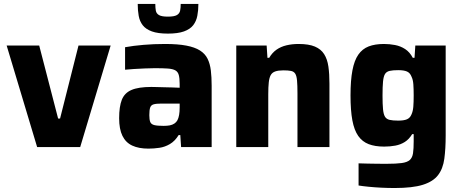

<svg xmlns="http://www.w3.org/2000/svg" viewBox="-20 -739 2322 965"><path d="M166.6 0 13.5 -510H177.1L272.1 -143.2H281.9L374.5 -510H536.1L383.1 0Z M725.8 8Q677.5 8 644.8 -7.2Q612 -22.3 595.4 -56.2Q578.8 -90 578.8 -145Q578.8 -203.2 592.3 -237.5Q605.9 -271.9 641 -286.9Q676.2 -302 740.4 -302Q749.5 -302 765.8 -301.5Q782.2 -301 803.1 -300.5Q824.1 -300 844.8 -299.5Q865.6 -299 883 -298V-316.7Q883 -345.8 878.6 -361.8Q874.3 -377.9 861.4 -385.3Q848.6 -392.6 823.7 -394.5Q798.8 -396.3 757.7 -396.3Q735.4 -396.3 707.7 -395Q679.9 -393.7 653.5 -392.2Q627.1 -390.6 608.6 -388.6V-501.7Q650 -509.3 701.7 -513.6Q753.3 -518 809.6 -518Q873.6 -518 916.4 -509.8Q959.2 -501.7 985 -485.3Q1010.8 -469 1023.2 -443.8Q1035.6 -418.7 1039.7 -384.9Q1043.8 -351.2 1043.8 -308.2V0H890.2L886.2 -60H877.9Q859.2 -29.8 834 -15Q808.8 -0.1 781 3.9Q753.1 8 725.8 8ZM801.9 -106.4Q820.1 -106.4 833.4 -108.9Q846.6 -111.5 856.4 -118Q866.2 -124.5 871.6 -134.4Q877.4 -145.4 880.2 -161.3Q883 -177.3 883 -199.3V-218.4H790.3Q764.7 -218.4 751.8 -214.5Q738.9 -210.7 734.7 -198.2Q730.5 -185.6 730.5 -160.1Q730.5 -138.2 735 -126.3Q739.6 -114.5 755.1 -110.4Q770.6 -106.4 801.9 -106.4ZM823.9 -570.1Q773.7 -570.1 743.4 -581.1Q713.1 -592.1 697.5 -612Q682 -631.9 677.1 -659.4Q672.2 -686.8 672.2 -719.2H760.6Q760.6 -699.8 763.2 -685.5Q765.7 -671.2 779 -663.3Q792.3 -655.4 823.6 -655.4Q855.6 -655.4 869.1 -663.3Q882.5 -671.2 885.3 -685.5Q888.2 -699.8 888.2 -719.2H977.1Q977.1 -686.8 971.7 -659.4Q966.4 -631.9 950.8 -612Q935.2 -592.1 904.6 -581.1Q874 -570.1 823.9 -570.1Z M1167.5 0V-510H1320.2L1324.2 -448.5H1333.1Q1348.2 -474.3 1370 -489.5Q1391.8 -504.6 1420 -511.3Q1448.2 -518 1480.7 -518Q1531.9 -518 1562.6 -505Q1593.3 -492 1609.2 -466.8Q1625.2 -441.6 1630.5 -404.6Q1635.8 -367.6 1635.8 -319V0H1475.1V-269.6Q1475.1 -310.8 1472.9 -334.3Q1470.8 -357.8 1463.8 -368.7Q1456.9 -379.6 1442.6 -382.5Q1428.3 -385.4 1404.4 -385.4Q1378.9 -385.4 1363.3 -379.9Q1347.7 -374.5 1340.4 -361Q1333.2 -347.6 1330.8 -324.4Q1328.3 -301.1 1328.3 -265.6V0Z M1963.1 206Q1930.7 206 1896.4 204.3Q1862.1 202.6 1832.3 199.6Q1802.5 196.7 1782.2 193.3V82Q1803.1 82.6 1826.8 83.2Q1850.6 83.7 1875.1 84Q1899.7 84.3 1921.7 84.3Q1971.2 84.3 1998.8 80.5Q2026.4 76.8 2039.5 65.2Q2052.5 53.7 2055.9 31.1Q2059.2 8.6 2059.2 -29.1V-64.7H2051.5Q2036.2 -39.2 2014.6 -25.5Q1992.9 -11.9 1966.8 -7.1Q1940.7 -2.2 1910.6 -2.2Q1865.1 -2.2 1833 -14.5Q1801 -26.8 1780.6 -55.6Q1760.3 -84.3 1751 -134.1Q1741.7 -183.9 1741.7 -259.3Q1741.7 -335.3 1751.3 -385.4Q1760.8 -435.5 1781 -464.4Q1801.1 -493.3 1832.9 -505.7Q1864.8 -518 1909.9 -518Q1938 -518 1965.5 -512.7Q1993.1 -507.4 2016.4 -492.3Q2039.6 -477.2 2054.6 -448.5H2063.4L2067.4 -510H2220V-58.4Q2220 9 2213.2 58.9Q2206.5 108.8 2181.6 141.3Q2156.7 173.7 2105.2 189.8Q2053.6 206 1963.1 206ZM1981.4 -132.8Q2009.9 -132.8 2025.3 -139.4Q2040.6 -145.9 2047.7 -162.9Q2055.4 -178.9 2057.3 -202.3Q2059.2 -225.7 2059.2 -259Q2059.2 -291.4 2057.5 -315.1Q2055.8 -338.8 2048.2 -353.9Q2041.1 -372.7 2025.5 -379.6Q2009.9 -386.4 1981.4 -386.4Q1954.1 -386.4 1938.3 -382.7Q1922.4 -379 1914.9 -366.8Q1907.5 -354.5 1905.1 -328.9Q1902.6 -303.4 1902.6 -259Q1902.6 -215.3 1905.1 -190Q1907.5 -164.7 1914.9 -152.5Q1922.4 -140.2 1938.3 -136.5Q1954.1 -132.8 1981.4 -132.8Z"/></svg>

Font: Saira Thin
Style: Regular
Weight: 100
Designer: Hector Gatti with collaboration of the Omnibus-Type team
Foundry: Omnibus-Type
Version: Version 1.101